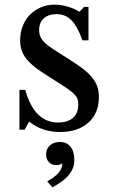

<svg xmlns="http://www.w3.org/2000/svg" viewBox="-20 -560 494 829"><path d="M86 0H64V-172H89Q128 -31 231 -31Q271 -31 294.5 -50.5Q318 -70 318 -110Q318 -125 313.5 -135.5Q309 -146 296.5 -157.5Q284 -169 261.5 -184Q239 -199 202 -222Q168 -243 143 -261Q118 -279 101 -297.5Q84 -316 75.5 -337.5Q67 -359 67 -386Q67 -420 78.5 -448.5Q90 -477 110 -497Q130 -517 157 -528.5Q184 -540 216 -540Q243 -540 272 -531.5Q301 -523 323 -509L343 -530H362V-386H336Q314 -447 288 -473Q262 -499 224 -499Q190 -499 169.5 -481Q149 -463 149 -431Q149 -414 154.5 -401.5Q160 -389 172 -377Q184 -365 202.5 -352.5Q221 -340 247 -324Q290 -297 320.5 -276Q351 -255 370 -234.5Q389 -214 398 -192Q407 -170 407 -142Q407 -70 361 -30Q315 10 240 10Q161 10 106 -35ZM184 223Q218 204 233.5 185.5Q249 167 249 145Q238 153 223 153Q203 153 191 140Q179 127 179 106Q179 83 195.5 68Q212 53 238 53Q268 53 284.5 73.5Q301 94 301 132Q301 164 279.5 192.5Q258 221 206 249Z"/></svg>

Font: SVN-Libre Baskerville
Style: Regular
Weight: 400
Designer: Pablo Impallari, Rodrigo Fuenzalida
Foundry: Pablo Impallari, Rodrigo Fuenzalida
Version: Version 1.000; ttfautohint (v1.8.4)